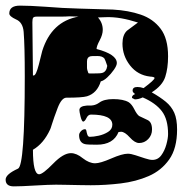

<svg xmlns="http://www.w3.org/2000/svg" viewBox="-44 -677 659 682"><path d="M5 -15Q-24 -15 -24 -39Q-24 -58 20 -78Q44 -89 44 -405Q44 -460 43 -499.5Q42 -539 40 -564Q37 -598 13 -608Q-11 -619 -11 -629Q-11 -657 27 -657Q44 -657 67 -656Q90 -655 118 -653Q178 -648 237.5 -646.5Q297 -645 357 -643Q412 -640 456 -625Q500 -610 526.5 -575Q553 -540 553 -477Q553 -435 543 -404Q533 -373 495 -349Q525 -332 545 -315.5Q565 -299 575 -276.5Q585 -254 585 -217Q585 -150 557 -110.5Q529 -71 484 -51.5Q439 -32 385 -25.5Q331 -19 278 -19Q266 -19 240 -19.5Q214 -20 189 -20.5Q164 -21 155 -21Q130 -21 80 -18Q31 -15 5 -15ZM73 -409H76Q84 -409 94 -448L106 -496Q139 -601 235 -618L202 -619Q189 -618 171.5 -618Q154 -618 131 -618H87Q76 -618 73.5 -613.5Q71 -609 71 -598ZM95 -58Q108 -58 145 -96Q181 -133 208 -133Q228 -133 250 -115Q273 -97 294 -97Q312 -97 351 -114Q390 -131 410 -131Q421 -131 437.5 -125.5Q454 -120 471 -114.5Q488 -109 497 -109Q517 -109 529 -125.5Q541 -142 547 -164Q553 -186 553 -201Q553 -253 531 -282Q509 -311 463 -331Q448 -324 435 -324L425 -329V-332Q425 -338 436 -343Q427 -349 427 -355Q427 -368 444 -368Q455 -368 466 -364Q505 -393 505 -400Q505 -404 489 -405Q445 -410 418 -444.5Q391 -479 391 -522Q391 -553 407 -568Q417 -575 426.5 -582.5Q436 -590 446 -597Q415 -607 386.5 -612Q358 -617 332 -616L304 -615Q321 -596 321 -571Q321 -554 310 -533.5Q299 -513 299 -503Q371 -484 371 -453Q371 -444 360.5 -429Q350 -414 337 -402Q324 -390 314 -388Q301 -346 265 -335Q248 -330 192 -330Q175 -330 161 -294Q147 -257 141 -237.5Q135 -218 134 -217Q111 -167 73 -145Q73 -58 95 -58ZM286 -416Q300 -416 308 -416.5Q316 -417 319 -418Q334 -422 337 -443Q330 -464 327 -469Q320 -478 302 -478Q278 -478 277 -477Q265 -474 265 -459V-437Q265 -429 270 -417Q272 -416 276.5 -416Q281 -416 286 -416ZM300 -163Q283 -163 272.5 -163.5Q262 -164 258 -165Q237 -170 237 -197Q237 -204 243.5 -211Q250 -218 258 -218Q262 -218 263 -211.5Q264 -205 266.5 -198Q269 -191 275 -191Q288 -191 306.5 -195Q325 -199 340 -208.5Q355 -218 355 -234Q355 -270 279 -270Q269 -270 263 -257.5Q257 -245 251 -245Q246 -247 242 -263.5Q238 -280 238 -286Q238 -300 264 -302Q286 -302 287 -303Q298 -305 308 -312Q325 -325 358 -325Q394 -325 413 -314Q424 -307 433 -289Q442 -271 450 -265Q465 -258 480.5 -250.5Q496 -243 496 -217Q496 -197 482.5 -183Q469 -169 450 -169Q435 -169 417 -189Q399 -209 386 -209L377 -208Q359 -163 300 -163Z"/></svg>

Font: Moo Lah Lah
Style: Regular
Weight: 400
Designer: Robert E. Leuschke
Foundry: Robert E. Leuschke
Version: Version 1.010; ttfautohint (v1.8.3)